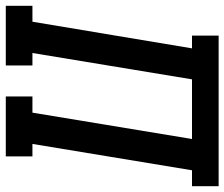

<svg xmlns="http://www.w3.org/2000/svg" viewBox="-83 -699 775 663"><g transform="rotate(90 304.5 -367.5)"><path d="M-7 0V-92H48L140 -643H96V-735H616V-643H561L470 -92H513V0H306V-92H362L453 -643H247L156 -92H199V0Z"/></g></svg>

Font: Iosevka Slab Semibold Extended
Style: Italic
Weight: 600
Width: 7
Italic angle: -9°
Monospace: yes
Designer: Belleve Invis
Foundry: Belleve Invis
Version: Version 11.1.0; ttfautohint (v1.8.3)